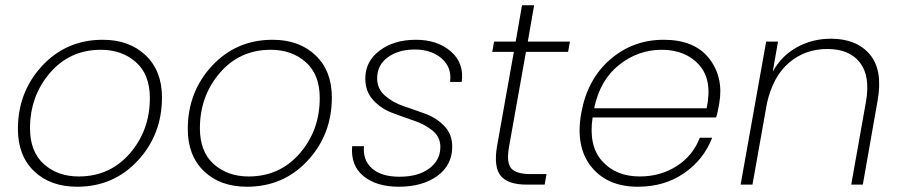

<svg xmlns="http://www.w3.org/2000/svg" viewBox="-20 -701 3422 729"><path d="M595 -331Q595 -190 503 -91Q411 8 273 8Q171 8 109.5 -51Q48 -110 48 -211Q48 -352 140 -451Q232 -550 370 -550Q471 -550 533 -491Q595 -432 595 -331ZM94 -214Q94 -125 146.5 -78Q199 -31 279 -31Q397 -31 473 -118.5Q549 -206 549 -329Q549 -418 496 -465Q443 -512 363 -512Q245 -512 169.5 -424Q94 -336 94 -214Z M1240 -331Q1240 -190 1148 -91Q1056 8 918 8Q816 8 754.5 -51Q693 -110 693 -211Q693 -352 785 -451Q877 -550 1015 -550Q1116 -550 1178 -491Q1240 -432 1240 -331ZM739 -214Q739 -125 791.5 -78Q844 -31 924 -31Q1042 -31 1118 -118.5Q1194 -206 1194 -329Q1194 -418 1141 -465Q1088 -512 1008 -512Q890 -512 814.5 -424Q739 -336 739 -214Z M1697 -144Q1697 -74 1640.5 -33Q1584 8 1494 8Q1410 8 1360.5 -32Q1311 -72 1317 -146H1362Q1357 -93 1392.5 -61.5Q1428 -30 1497 -30Q1568 -30 1610 -61.5Q1652 -93 1652 -143Q1652 -181 1622.5 -205Q1593 -229 1551.5 -243Q1510 -257 1468 -273Q1426 -289 1396.5 -321.5Q1367 -354 1367 -403Q1367 -468 1421.5 -509Q1476 -550 1559 -550Q1641 -550 1692 -505.5Q1743 -461 1733 -390H1689Q1696 -445 1657 -479Q1618 -513 1555 -513Q1493 -513 1452.5 -483.5Q1412 -454 1412 -404Q1412 -364 1441.5 -338Q1471 -312 1512.5 -298Q1554 -284 1596 -268.5Q1638 -253 1667.5 -222Q1697 -191 1697 -144Z M1867 -145 1931 -504H1849L1856 -543H1938L1962 -681H2008L1984 -543H2144L2137 -504H1977L1913 -145Q1902 -85 1920.5 -62.5Q1939 -40 1995 -40H2055L2048 0H1980Q1909 0 1881.5 -33Q1854 -66 1867 -145Z M2492 -512Q2403 -512 2330.5 -454.5Q2258 -397 2236 -290H2663Q2686 -397 2634.5 -454.5Q2583 -512 2492 -512ZM2684 -178Q2652 -95 2577.5 -43.5Q2503 8 2402 8Q2286 8 2225 -68Q2164 -144 2187 -272Q2210 -400 2296.5 -475Q2383 -550 2500 -550Q2617 -550 2672.5 -479Q2728 -408 2711 -309Q2705 -273 2699 -255H2230Q2214 -147 2266.5 -89Q2319 -31 2409 -31Q2488 -31 2549.5 -70.5Q2611 -110 2637 -178Z M3212 0 3268 -315Q3285 -412 3245 -463.5Q3205 -515 3121 -515Q3037 -515 2976 -463Q2915 -411 2892 -309L2837 0H2792L2889 -543H2934L2914 -429Q2948 -490 3006.5 -522Q3065 -554 3135 -554Q3232 -554 3282.5 -494.5Q3333 -435 3312 -318L3256 0Z"/></svg>

Font: Poppins ExtraLight
Style: Italic
Weight: 275
Italic angle: -10°
Designer: Ninad Kale (Devanagari), Jonny Pinhorn (Latin)
Foundry: Indian Type Foundry
Version: Version 3.200;PS 1.000;hotconv 16.6.54;makeotf.lib2.5.65590